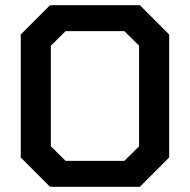

<svg xmlns="http://www.w3.org/2000/svg" viewBox="-20 -720 732 740"><path d="M60 -113V-587L173 -700H519L632 -587V-113L519 0H173ZM459 -100 516 -156V-544L459 -600H233L176 -544V-156L233 -100Z"/></svg>

Font: Chakra Petch SemiBold
Style: Regular
Weight: 600
Designer: Katatrad Aksorn Co.,Ltd.
Foundry: Cadson Demak Co.,Ltd.
Version: Version 1.000; ttfautohint (v1.6)